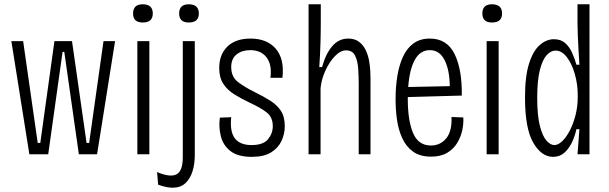

<svg xmlns="http://www.w3.org/2000/svg" viewBox="-20 -720 2842 896"><path d="M117 0 33 -528H88L156 -53H168L234 -528H316L384 -53H396L463 -528H517L433 0H348L280 -478H272L205 0Z M621 0V-528H677V0ZM646 -615Q601 -615 601 -657Q601 -700 646 -700Q693 -700 693 -657Q693 -615 646 -615Z M785 156Q758 156 718 142L713 83Q775 109 804 93.5Q833 78 833 14V-528H889V5Q889 46 878 80.5Q867 115 844.5 135.5Q822 156 785 156ZM861 -615Q816 -615 816 -657Q816 -700 861 -700Q908 -700 908 -657Q908 -615 861 -615Z M1155 12Q1090 12 1055.5 -15Q1021 -42 1010.5 -84.5Q1000 -127 1006 -171L1059 -173Q1052 -106 1076 -74.5Q1100 -43 1154 -43Q1208 -43 1230.5 -70Q1253 -97 1253 -131Q1253 -173 1225 -195Q1197 -217 1143 -242Q1105 -260 1073 -280Q1041 -300 1022 -329Q1003 -358 1003 -403Q1003 -465 1041 -502.5Q1079 -540 1149 -540Q1226 -540 1267 -492.5Q1308 -445 1298 -357H1242Q1250 -418 1224 -452Q1198 -486 1148 -486Q1109 -486 1084 -466Q1059 -446 1059 -407Q1059 -361 1091.5 -336.5Q1124 -312 1171 -289Q1210 -270 1241.5 -250Q1273 -230 1291 -202.5Q1309 -175 1309 -131Q1309 -95 1293.5 -62Q1278 -29 1244.5 -8.5Q1211 12 1155 12Z M1420 0V-700H1477V-614Q1477 -569 1475.5 -517.5Q1474 -466 1470 -407H1483Q1500 -469 1530.5 -504.5Q1561 -540 1605 -540Q1636 -540 1656 -524.5Q1676 -509 1687 -485.5Q1698 -462 1702.5 -436Q1707 -410 1708 -387.5Q1709 -365 1709 -354V0H1654V-329Q1654 -364 1651.5 -400Q1649 -436 1637 -460.5Q1625 -485 1595 -485Q1569 -485 1543 -458Q1517 -431 1498.5 -390.5Q1480 -350 1476 -309V0Z M1992 11Q1940 11 1907.5 -12.5Q1875 -36 1857 -75.5Q1839 -115 1832.5 -162Q1826 -209 1826 -257Q1826 -313 1834 -363.5Q1842 -414 1860 -454Q1878 -494 1909 -517Q1940 -540 1986 -540Q2066 -540 2101.5 -467.5Q2137 -395 2135 -274L1883 -267Q1883 -263 1883 -258Q1883 -158 1907.5 -99.5Q1932 -41 1991 -41Q2035 -41 2062.5 -74.5Q2090 -108 2087 -174L2142 -172Q2144 -145 2137.5 -113.5Q2131 -82 2114 -53.5Q2097 -25 2067 -7Q2037 11 1992 11ZM1986 -486Q1941 -486 1916 -441Q1891 -396 1885 -314L2079 -318Q2078 -394 2054.5 -440Q2031 -486 1986 -486Z M2251 0V-528H2307V0ZM2276 -615Q2231 -615 2231 -657Q2231 -700 2276 -700Q2323 -700 2323 -657Q2323 -615 2276 -615Z M2561 12Q2507 12 2468.5 -54Q2430 -120 2430 -265Q2430 -364 2449 -423.5Q2468 -483 2499 -510Q2530 -537 2565 -537Q2597 -537 2617 -519.5Q2637 -502 2649.5 -474.5Q2662 -447 2670 -418H2684Q2682 -444 2680 -480.5Q2678 -517 2676.5 -552.5Q2675 -588 2675 -611V-700H2731V0H2675L2684 -117H2670Q2663 -85 2649 -55.5Q2635 -26 2613.5 -7Q2592 12 2561 12ZM2567 -43Q2585 -43 2604.5 -62Q2624 -81 2640 -112.5Q2656 -144 2666 -183.5Q2676 -223 2676 -265V-279Q2676 -327 2662.5 -374.5Q2649 -422 2625.5 -453Q2602 -484 2572 -484Q2551 -484 2531.5 -463Q2512 -442 2499.5 -394Q2487 -346 2487 -264Q2487 -180 2499.5 -132Q2512 -84 2530.5 -63.5Q2549 -43 2567 -43Z"/></svg>

Font: Bricolage Grotesque 10pt Condensed ExtraLight
Style: Regular
Weight: 200
Width: 3
Designer: Mathieu Triay
Foundry: Atelier Triay
Version: Version 1.000; ttfautohint (v1.8.4.7-5d5b);gftools[0.9.32]